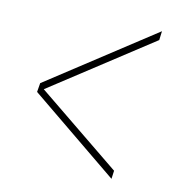

<svg xmlns="http://www.w3.org/2000/svg" viewBox="-56 -542 452 502"><g transform="rotate(10 170.5 -290.5)"><path d="M272 -89 41 -279 45 -303 335 -492 332 -468 57 -289 275 -111Z"/></g></svg>

Font: Georama
Style: Italic
Weight: 400
Width: 2
Italic angle: -9°
Designer: Jean-Baptiste Levee
Foundry: Production Type
Version: Version 1.000